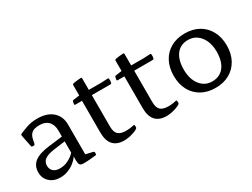

<svg xmlns="http://www.w3.org/2000/svg" viewBox="-52 -1077 2037 1555"><g transform="rotate(-30 966.5 -300.0)"><path d="M179 8Q119 8 81 -27Q43 -62 43 -117Q43 -179 87.5 -213Q132 -247 226 -258L365 -275L363 -230L244 -214Q184 -205 157.5 -185Q131 -165 131 -128Q131 -96 152.5 -77Q174 -58 211 -58Q249 -58 278.5 -70.5Q308 -83 328 -99Q348 -115 356 -126L368 -113Q365 -97 349.5 -76.5Q334 -56 308.5 -36.5Q283 -17 250 -4.5Q217 8 179 8ZM354 -328Q354 -384 325 -414.5Q296 -445 243 -445Q217 -445 196 -439.5Q175 -434 160.5 -417.5Q146 -401 139 -368L132 -333Q129 -324 120 -324H109Q99 -324 98 -334Q92 -362 86.5 -389.5Q81 -417 76 -444Q74 -452 83 -457Q109 -469 153.5 -484.5Q198 -500 253 -500Q343 -500 394.5 -455Q446 -410 446 -332V-162H354ZM446 -162V-28L427 -59L513 -39Q522 -36 522 -27V-15Q522 -6 512 -5L459 0Q414 4 392 2.5Q370 1 363 -11Q356 -23 356 -48V-99L354 -107V-162Z M778 7Q709 7 674.5 -31.5Q640 -70 640 -146V-482L642 -492V-588Q642 -597 652 -600Q662 -602 674 -603.5Q686 -605 699 -606.5Q712 -608 723 -608Q732 -608 732 -598V-148Q732 -98 755 -76Q778 -54 830 -54Q846 -54 863.5 -56Q881 -58 901 -63Q910 -65 911 -55L912 -42Q913 -34 905 -27Q889 -17 867 -9.5Q845 -2 822 2.5Q799 7 778 7ZM577 -443Q569 -443 570 -453L574 -474Q576 -483 586 -484L642 -492H848L910 -495Q919 -495 919 -485Q920 -477 919.5 -468.5Q919 -460 917 -452Q914 -443 905 -443Z M1174 7Q1105 7 1070.5 -31.5Q1036 -70 1036 -146V-482L1038 -492V-588Q1038 -597 1048 -600Q1058 -602 1070 -603.5Q1082 -605 1095 -606.5Q1108 -608 1119 -608Q1128 -608 1128 -598V-148Q1128 -98 1151 -76Q1174 -54 1226 -54Q1242 -54 1259.5 -56Q1277 -58 1297 -63Q1306 -65 1307 -55L1308 -42Q1309 -34 1301 -27Q1285 -17 1263 -9.5Q1241 -2 1218 2.5Q1195 7 1174 7ZM973 -443Q965 -443 966 -453L970 -474Q972 -483 982 -484L1038 -492H1244L1306 -495Q1315 -495 1315 -485Q1316 -477 1315.5 -468.5Q1315 -460 1313 -452Q1310 -443 1301 -443Z M1631 8Q1557 8 1501 -23.5Q1445 -55 1414.5 -112Q1384 -169 1384 -245Q1384 -322 1414.5 -379.5Q1445 -437 1501 -468.5Q1557 -500 1631 -500Q1707 -500 1762.5 -468.5Q1818 -437 1849 -379.5Q1880 -322 1880 -245Q1880 -169 1849 -112Q1818 -55 1762.5 -23.5Q1707 8 1631 8ZM1633 -51Q1705 -51 1744.5 -102Q1784 -153 1784 -244Q1784 -303 1764 -347Q1744 -391 1709.5 -416Q1675 -441 1629 -441Q1558 -441 1519 -390.5Q1480 -340 1480 -249Q1480 -160 1522.5 -105.5Q1565 -51 1633 -51Z"/></g></svg>

Font: Hahmlet
Style: Regular
Weight: 400
Designer: Minjoo Ham & Mark Frömberg
Foundry: hypertype
Version: Version 1.002